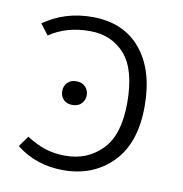

<svg xmlns="http://www.w3.org/2000/svg" viewBox="-67 -597 639 671"><g transform="rotate(10 253.0 -261.5)"><path d="M200 11Q104 11 33 -45L60 -83Q97 -60 128.5 -50Q160 -40 199 -40Q277 -40 328.5 -93Q380 -146 380 -259Q380 -377 333 -430.5Q286 -484 208 -484Q125 -484 65 -443L36 -481Q111 -534 208 -534Q319 -534 380.5 -460.5Q442 -387 442 -258Q442 -127 374 -58Q306 11 200 11ZM192 -219Q172 -219 160.5 -231Q149 -243 149 -261Q149 -279 160.5 -291Q172 -303 192 -303Q213 -303 224.5 -290.5Q236 -278 236 -261Q236 -244 224.5 -231.5Q213 -219 192 -219Z"/></g></svg>

Font: Trujillo Light
Style: Regular
Weight: 300
Designer: Fira Sans original fonts by bBox Type GmbH, Carrois Corporate GbR, & Edenspiekermann AG / Changes by Cristiano Sobral
Foundry: Fira Sans original fonts by bBox Type GmbH, Carrois Corporate GbR, & Edenspiekermann AG / Changes by Cristiano Sobral
Version: Version 4.301;July 28, 2020;FontCreator 13.0.0.2655 64-bit